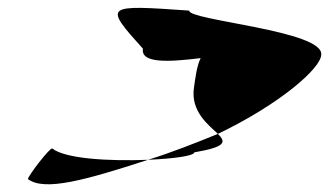

<svg xmlns="http://www.w3.org/2000/svg" viewBox="-20 -502 838 489"><path d="M51 -46C93 -14 197 -43 357 -95C255 -91 145 -98 113 -124C105 -124 53 -56 51 -46ZM344 -378C338 -340 410 -344 491 -354C481 -333 478 -306 474 -279C465 -218 511 -184 535 -161C697 -239 797 -329 798 -362C808 -424 458 -450 462 -475C247 -490 243 -490 344 -378ZM357 -95C424 -98 474 -105 475 -114C556 -128 556 -140 535 -161C476 -137 418 -114 357 -95Z"/></svg>

Font: Ampere
Style: SCUltExtIta
Weight: 400
Version: Version 1